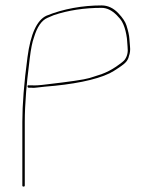

<svg xmlns="http://www.w3.org/2000/svg" viewBox="-20 -704 550 709"><path d="M67 -15C70 -15 71.5 -16.3 71.5 -19V-254C71.5 -286.3 73.2 -323.3 76.5 -365C77.8 -381.7 79.3 -397.7 81 -413C82.7 -428.3 85.6 -453.6 89.9 -488.9C94.2 -524.1 99.4 -549.8 105.5 -566C117.1 -604.7 133.6 -628.7 155 -638C162.7 -641.3 170.5 -644.7 178.5 -648C231.5 -666 291.9 -675 355.1 -675C374.5 -675 393.1 -666 411.1 -648C420.5 -638.7 427.1 -630.3 431.1 -623C437.9 -610.6 443.1 -594.8 446.6 -575.5C448.3 -566.5 449.3 -558.3 449.6 -551C450 -543.7 450.5 -537 451.1 -531C453.5 -512.1 450 -496.3 440.6 -483.5C437 -478.5 426.6 -470.1 409.5 -458.4C392.4 -446.7 374.1 -437.2 354.6 -430L310.3 -415.8C289.7 -409.7 235.1 -402 153.7 -392.6C126.4 -389 107.4 -387.8 96.5 -389H86.5C83.2 -389.7 81.5 -388.5 81.5 -385.5C81.5 -382.5 82.8 -380.7 85.5 -380H95.5C102.2 -379.3 108.5 -379.5 114.5 -380.5C120.5 -381.5 131 -382.7 146 -384C246.8 -391.8 333.3 -408.3 385.1 -433.5C393.8 -437.8 405.3 -444.8 419.6 -454.5C434 -464.2 443.3 -472 447.6 -478C452 -484 454.8 -490.3 456.1 -497C460.2 -507.8 461.5 -519.5 460.1 -532C459.5 -538 458.7 -547.5 457.8 -560.6C457 -573.7 453.3 -590.3 446.9 -610.4C442.8 -623.4 433 -638.1 417.6 -654.5C399.2 -674.2 378.4 -684 355.1 -684C285.1 -684 213.4 -671.3 151.5 -646C116.3 -629.7 92.9 -578.7 81.5 -493C68.8 -398 62.5 -318.3 62.5 -254V-19C62.5 -16.3 64 -15 67 -15Z"/></svg>

Font: Proton
Style: LitExt
Weight: 500
Version: Version 1.017